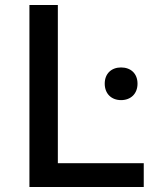

<svg xmlns="http://www.w3.org/2000/svg" viewBox="-20 -750 660 770"><path d="M465.5 -348.5C504.5 -348.5 531.5 -374 531.5 -414.5C531.5 -455 504.5 -479.5 465.5 -479.5C427 -479.5 400 -455 400 -414.5C400 -374 427 -348.5 465.5 -348.5ZM98 0H556.5V-95.5H212V-730H98Z"/></svg>

Font: Monaspace Neon Medium
Style: Regular
Weight: 500
Designer: Riley Cran & the Lettermatic Team
Foundry: Lettermatic
Version: Version 1.200 (Monaspace Neon)